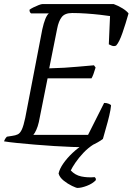

<svg xmlns="http://www.w3.org/2000/svg" viewBox="-28 -724 652 944"><path d="M395 0Q369 0 327.5 -1.5Q286 -3 238 -6Q190 -9 142.5 -13Q95 -17 55.5 -21Q16 -25 -8 -29Q-4 -42 6 -52L32 -56Q48 -58 59.5 -63.5Q71 -69 79.5 -87.5Q88 -106 96 -144L180 -580Q194 -643 212 -658H125Q122 -660 119.5 -664Q117 -668 117 -676Q123 -681 136 -687.5Q149 -694 162 -699Q175 -704 181 -704H531Q553 -696 573.5 -683.5Q594 -671 604 -658Q590 -608 574 -562Q558 -516 543 -500Q533 -495 521.5 -499.5Q510 -504 507 -506L513 -645Q494 -648 463 -651.5Q432 -655 396 -657.5Q360 -660 327 -660Q291 -660 275.5 -640Q260 -620 253 -583L214 -388Q256 -389 288.5 -391Q321 -393 354.5 -396Q388 -399 434 -403L442 -392Q431 -354 422 -339H206L163 -124Q158 -102 150.5 -85.5Q143 -69 136 -61H405L484 -218Q497 -218 507.5 -213.5Q518 -209 518 -205Q516 -184 509 -154.5Q502 -125 493 -94.5Q484 -64 478 -41Q468 -33 452 -24Q436 -15 420 -8Q404 -1 395 0ZM353 200Q347 200 326 190Q305 180 285 164Q265 148 260 129Q265 106 283.5 79.5Q302 53 328.5 28Q355 3 383 -14H432Q404 4 381.5 28Q359 52 343 75.5Q327 99 320 114Q341 137 371.5 143.5Q402 150 438 147Q441 150 442.5 153Q444 156 443 162Q427 179 399.5 189.5Q372 200 353 200Z"/></svg>

Font: Texturina Extralight
Style: Italic
Weight: 200
Italic angle: -11°
Designer: Guillermo Torres Carreño
Foundry: Omnibus-Type
Version: Version 1.002; ttfautohint (v1.8.3)